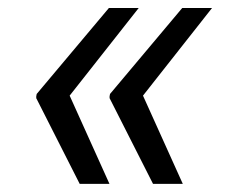

<svg xmlns="http://www.w3.org/2000/svg" viewBox="-20 -534 580 476"><path d="M250 -514.2 71 -301.1 69.6 -294H70.3L69.6 -291.2L177.6 -78.1H251.4L152.7 -296.9L323.9 -514.2ZM431.8 -514.2 252.8 -301.1 251.4 -294H252.1L251.4 -291.2L359.4 -78.1H433.2L334.5 -296.9L505.7 -514.2Z"/></svg>

Font: Riot Sans 2.0
Style: Italic
Weight: 400
Italic angle: -9.39999°
Designer: Rasmus Andersson
Foundry: rsms
Version: Version 3.006;hotconv 1.0.109;makeotfexe 2.5.65596